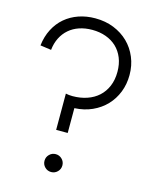

<svg xmlns="http://www.w3.org/2000/svg" viewBox="-116 -842 747 934"><g transform="rotate(15 257.0 -375.0)"><path d="M203.2 -190V-372.7Q212.3 -370.9 219.5 -370Q226.8 -369.1 237.3 -369.1Q276.8 -369.1 310 -380.5Q343.2 -391.8 367.3 -413.6Q391.4 -435.5 404.8 -467.3Q418.2 -499.1 418.2 -539.5Q418.2 -578.6 405.7 -609.3Q393.2 -640 370.7 -661.4Q348.2 -682.7 316.8 -694.1Q285.5 -705.5 247.7 -705.5Q212.3 -705.5 182.7 -695.5Q153.2 -685.5 131.4 -666.6Q109.5 -647.7 95.9 -620.7Q82.3 -593.6 78.6 -559.5L23.2 -567.3Q28.6 -613.2 47.5 -649.8Q66.4 -686.4 95.9 -711.6Q125.5 -736.8 164.1 -750.2Q202.7 -763.6 247.7 -763.6Q298.6 -763.6 341.1 -746.6Q383.6 -729.5 414.3 -699.5Q445 -669.5 462 -628.6Q479.1 -587.7 479.1 -540Q479.1 -493.6 463.4 -453.6Q447.7 -413.6 419.1 -383.6Q390.5 -353.6 350.5 -335.5Q310.5 -317.3 261.4 -315V-190ZM232.3 14.5Q213.6 14.5 200.5 1.4Q187.3 -11.8 187.3 -30.5Q187.3 -49.1 200.5 -62.3Q213.6 -75.5 232.3 -75.5Q250.9 -75.5 264.1 -62.3Q277.3 -49.1 277.3 -30.5Q277.3 -11.8 264.1 1.4Q250.9 14.5 232.3 14.5Z"/></g></svg>

Font: Spartan
Style: Regular
Weight: 400
Designer: Matt Bailey, Mirko Velimirovic
Foundry: Matt Bailey
Version: Version 1.005